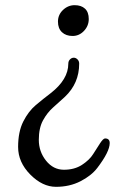

<svg xmlns="http://www.w3.org/2000/svg" viewBox="-20 -476 494 742"><path d="M268.5 -456Q294 -456 308.5 -442.5Q323 -429 323 -402.5Q323 -376 304.5 -356.5Q286 -337 260.5 -337Q235 -337 219.5 -351.5Q204 -366 204 -392.5Q204 -419 223.5 -437.5Q243 -456 268.5 -456ZM244 -230Q244 -240 250.5 -246.5Q257 -253 265 -253Q273 -253 279.5 -246.5Q286 -240 286 -230Q286 -154 231 -102Q208 -81 185 -60.5Q162 -40 146 -10.5Q130 19 130 64.5Q130 110 158 145Q186 180 227 180Q268 180 297 161Q326 142 340 119.5Q354 97 366.5 78Q379 59 386 59Q404 59 404 77Q404 110 356 173Q333 203 291 224.5Q249 246 196.5 246Q144 246 97 198.5Q50 151 50 92Q50 33 70 -6.5Q90 -46 118.5 -70Q147 -94 176 -116Q244 -169 244 -230Z"/></svg>

Font: Macondo Swash Caps
Style: Regular
Weight: 400
Designer: John Vargas Beltran
Foundry: John Vargas Beltran
Version: Version 2.001